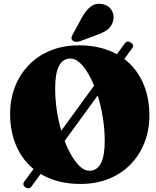

<svg xmlns="http://www.w3.org/2000/svg" viewBox="-20 -962 835 1025"><path d="M115.5 37.5Q106.5 32.5 105 23.8Q103.5 15 110 7L159 -60Q98.5 -109.5 66.2 -184.8Q34 -260 34 -354.5Q34 -431 59.5 -497.5Q85 -564 133 -614Q181 -664 249.2 -692Q317.5 -720 403 -720Q461.5 -720 512 -707.8Q562.5 -695.5 604 -672.5L646 -730Q659 -748 679 -734.5Q698.5 -721.5 686 -705L643.5 -647Q708 -598 742.8 -520.8Q777.5 -443.5 777.5 -345.5Q777.5 -269 752 -202.5Q726.5 -136 678.5 -86Q630.5 -36 562.2 -8Q494 20 408.5 20Q346.5 20 293.2 6.2Q240 -7.5 197 -33.5L149 32.5Q135.5 51.5 115.5 37.5ZM274.5 -491.5Q274.5 -431.5 283.2 -373.5Q292 -315.5 307 -264L482.5 -505Q456 -570 422.5 -609.8Q389 -649.5 356.5 -649.5Q274.5 -649.5 274.5 -491.5ZM539 -208.5Q539 -273 528.8 -335.2Q518.5 -397.5 501.5 -452L325 -209.5Q352 -138.5 387.2 -94.5Q422.5 -50.5 457 -50.5Q539 -50.5 539 -208.5ZM419 -871.5Q439.5 -908 465.5 -927.5Q491.5 -947 527 -940Q559.5 -934 575.2 -908.5Q591 -883 585 -857Q579.5 -825.5 557.8 -807.2Q536 -789 497.5 -775.5L406 -741.5Q395.5 -738 384.2 -739Q373 -740 366.5 -747Q360 -755 362.2 -764Q364.5 -773 370.5 -782.5Z"/></svg>

Font: Fraunces 9pt S000 Black
Style: Regular
Weight: 900
Version: Version 1.000; ttfautohint (v1.8.3)